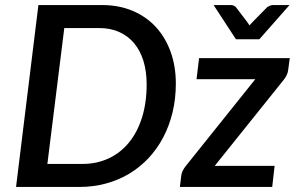

<svg xmlns="http://www.w3.org/2000/svg" viewBox="-20 -740 1172 760"><path d="M43.5 0ZM676 -409.5Q676 -349 663 -295.2Q650 -241.5 626 -196Q602 -150.5 567.8 -114Q533.5 -77.5 491.2 -52.2Q449 -27 399.2 -13.5Q349.5 0 294.5 0H43.5L132 -720H383.5Q451 -720 505.2 -697Q559.5 -674 597.2 -632.8Q635 -591.5 655.5 -534.5Q676 -477.5 676 -409.5ZM560.5 -406.5Q560.5 -457.5 547.8 -498.8Q535 -540 510.8 -569Q486.5 -598 451.5 -613.5Q416.5 -629 372.5 -629H234.5L167.5 -91H305.5Q362.5 -91 409.5 -112.8Q456.5 -134.5 490 -175.2Q523.5 -216 542 -274.5Q560.5 -333 560.5 -406.5ZM1121 -465Q1120 -453.5 1115 -443Q1110 -432.5 1103 -424L830 -83.5H1067L1057.5 0H692L697.5 -45Q698 -52.5 703 -63.2Q708 -74 715.5 -83L990.5 -426.5H758L768 -510H1127ZM825.5 -720H893.5Q900 -720 905.5 -717.5Q911 -715 913.5 -712L960 -651L967.5 -639.5L978 -651L1038 -712Q1042 -714.5 1048 -717.2Q1054 -720 1060 -720H1126L1006.5 -584.5H914Z"/></svg>

Font: Lato Semibold
Style: Italic
Weight: 600
Italic angle: -7°
Designer: Lukasz Dziedzic
Foundry: tyPoland Lukasz Dziedzic
Version: Version 2.006; 2014-01-15